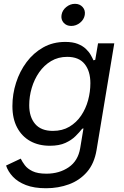

<svg xmlns="http://www.w3.org/2000/svg" viewBox="-20 -769 648 1004"><path d="M220.7 215.3Q158.2 215.3 115.5 198.7Q72.8 182.1 47.4 155Q22 127.9 11.7 96.7L88.4 60.5Q96.2 76.7 109.9 95Q123.5 113.3 150.1 126.2Q176.8 139.2 222.7 139.2Q290 139.2 339.1 105.7Q388.2 72.3 399.4 5.4L416.5 -97.7L409.7 -95.7Q396 -78.1 375.2 -57.4Q354.5 -36.6 322 -21.7Q289.6 -6.8 240.7 -6.8Q182.1 -6.8 138.2 -31.2Q94.2 -55.7 69.6 -102.1Q44.9 -148.4 44.9 -214.4Q44.9 -276.9 64 -336.4Q83 -396 118.9 -444.1Q154.8 -492.2 205.8 -521Q256.8 -549.8 321.3 -549.8Q360.4 -549.8 386.2 -539.6Q412.1 -529.3 428.5 -513.9Q444.8 -498.5 454.1 -482.2Q463.4 -465.8 468.8 -453.6L478 -456.1L492.7 -542.5H577.6L484.9 15.6Q473.1 86.4 434.8 130.4Q396.5 174.3 340.8 194.8Q285.2 215.3 220.7 215.3ZM256.3 -84.5Q306.2 -84.5 343 -106.4Q379.9 -128.4 404.3 -164.6Q428.7 -200.7 440.7 -244.9Q452.6 -289.1 452.6 -334Q452.6 -397 422.6 -434.3Q392.6 -471.7 331.5 -471.7Q284.2 -471.7 247.3 -449.7Q210.4 -427.7 184.8 -390.9Q159.2 -354 146 -309.3Q132.8 -264.6 132.8 -218.8Q132.8 -157.2 163.8 -120.8Q194.8 -84.5 256.3 -84.5ZM352.5 -633.3Q327.6 -633.3 312.7 -650.1Q297.9 -667 301.8 -690.9Q305.7 -715.3 326.4 -732.2Q347.2 -749 372.1 -749Q397 -749 412.1 -732.2Q427.2 -715.3 423.3 -690.9Q419.4 -667 398.7 -650.1Q377.9 -633.3 352.5 -633.3Z"/></svg>

Font: Inter 16pt
Style: Italic
Weight: 400
Italic angle: -9.3988°
Version: Version 4.001;git-66647c0bb